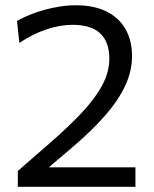

<svg xmlns="http://www.w3.org/2000/svg" viewBox="-20 -719 594 739"><path d="M48.6 0V-60.9Q79.2 -87.7 109.9 -114.5Q140.7 -141.3 171.2 -167.7Q243.3 -230.4 294.7 -285.1Q346.2 -339.9 373.5 -390.9Q400.8 -441.8 400.8 -493Q400.8 -557.9 365.4 -590.7Q330.1 -623.5 258.6 -623.5Q234.5 -623.5 209.2 -618.9Q183.8 -614.3 157.8 -605.6Q131.8 -596.9 105.9 -583.9Q79.9 -571 54.6 -553.9L45.3 -638.6Q67.8 -651 94.3 -661.9Q120.8 -672.8 150.4 -681Q179.9 -689.1 210.8 -693.9Q241.6 -698.7 272.3 -698.7Q341.4 -698.7 389.6 -674.9Q437.9 -651.1 463 -607.1Q488.2 -563 488.2 -502.5Q488.2 -445.8 462.1 -389.6Q436.1 -333.4 384.9 -274.7Q333.7 -216 258.3 -151.9L147.2 -57.3L134.3 -74.9H273.5Q330.3 -74.9 387.5 -74.9Q444.6 -74.9 501.3 -74.9V0Z"/></svg>

Font: Commissioner Thin
Style: Regular
Weight: 100
Designer: Kostas Bartsokas
Foundry: Kostas Bartsokas
Version: Version 1.001;gftools[0.9.23]